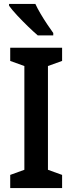

<svg xmlns="http://www.w3.org/2000/svg" viewBox="-20 -957 368 977"><path d="M296 0H32V-67L104 -93V-621L32 -647V-714H296V-647L224 -621V-93L296 -67ZM160 -937Q170 -915 186.5 -887Q203 -859 220.5 -833Q238 -807 251 -789V-777H172Q152 -794 123 -822Q94 -850 67 -879Q40 -908 26 -928V-937Z"/></svg>

Font: Noto Sans Condensed SemiBold
Style: Regular
Weight: 600
Width: 3
Designer: Monotype Design Team
Foundry: Monotype Imaging Inc.
Version: Version 2.013; ttfautohint (v1.8.4.7-5d5b)